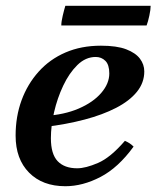

<svg xmlns="http://www.w3.org/2000/svg" viewBox="-20 -628 541 664"><path d="M247 -46Q276 -46 319 -64.5Q362 -83 412 -141Q421 -137 428 -132.5Q435 -128 442 -121Q389 -48 327.5 -16Q266 16 206 16Q127 16 80.5 -31Q34 -78 34 -159Q34 -225 54.5 -281Q75 -337 113.5 -380Q152 -423 206.5 -446.5Q261 -470 329 -470Q384 -470 416.5 -457.5Q449 -445 464 -425Q479 -405 479 -381Q479 -342 453.5 -310.5Q428 -279 381.5 -255Q335 -231 272.5 -214.5Q210 -198 136 -189L135 -227Q202 -231 252 -252.5Q302 -274 330 -306.5Q358 -339 358 -374Q358 -404 344.5 -417.5Q331 -431 311 -431Q276 -431 247.5 -403Q219 -375 198.5 -331.5Q178 -288 167 -240Q156 -192 156 -150Q156 -95 179.5 -70.5Q203 -46 247 -46ZM487 -540H192Q192 -553 197 -574Q202 -595 206 -608H501Q501 -595 496.5 -574Q492 -553 487 -540Z"/></svg>

Font: Poltawski Nowy SemiBold
Style: Italic
Weight: 600
Italic angle: -12°
Version: Version 1.001;gftools[0.9.25]